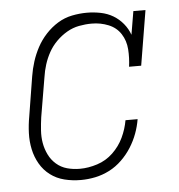

<svg xmlns="http://www.w3.org/2000/svg" viewBox="-45 -580 589 631"><g transform="rotate(-5 250.0 -265.0)"><path d="M197 8Q169 8 143 1.5Q117 -5 96.5 -20.5Q76 -36 63 -58.5Q50 -81 44.5 -107Q39 -133 40 -160.5Q41 -188 46 -215L67 -345Q71 -370 78.5 -393.5Q86 -417 98 -439.5Q110 -462 128 -481.5Q146 -501 168 -514.5Q190 -528 215 -533Q240 -538 264 -538Q287 -538 309.5 -533.5Q332 -529 350.5 -518Q369 -507 383 -490Q397 -473 404 -453L417 -530H457L427 -349H387Q391 -378 389 -406.5Q387 -435 372.5 -457.5Q358 -480 332 -490.5Q306 -501 277 -501Q256 -501 235 -497Q214 -493 195 -482Q176 -471 160 -455Q144 -439 133.5 -420Q123 -401 116.5 -380.5Q110 -360 107 -339L85 -209Q82 -188 80.5 -166Q79 -144 82.5 -124Q86 -104 95 -85.5Q104 -67 119.5 -53.5Q135 -40 155 -34.5Q175 -29 197 -29Q225 -29 254.5 -38.5Q284 -48 306.5 -69.5Q329 -91 342 -118.5Q355 -146 360 -175H400Q396 -151 387.5 -128Q379 -105 365.5 -83.5Q352 -62 333 -43.5Q314 -25 291.5 -13.5Q269 -2 245 3Q221 8 197 8Z"/></g></svg>

Font: Iosevka Curly Slab XLtObl
Style: Regular
Weight: 200
Italic angle: -9°
Monospace: yes
Designer: Belleve Invis
Foundry: Belleve Invis
Version: Version 11.1.0; ttfautohint (v1.8.3)